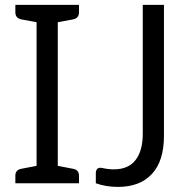

<svg xmlns="http://www.w3.org/2000/svg" viewBox="-20 -734 771 769"><path d="M211.4 -645V-69.8L274.4 -57.6Q296.4 -52.7 296.4 -29.8V0H126.5H41.5V-30.3Q41.5 -52.7 63.5 -57.6L126.5 -69.8V-645L63.5 -656.7Q41.5 -662.1 41.5 -685.1V-714.4H211.4H296.4V-685.1Q296.4 -662.1 274.4 -656.7ZM381.8 -62Q385.7 -62 387.7 -61.5Q413.6 -55.7 436 -55.7Q493.7 -55.7 522.7 -92.8Q551.8 -129.9 551.8 -199.2V-714.4H636.7V-189.5Q636.7 -89.4 588.6 -37.4Q540.5 14.6 452.6 14.6Q404.3 14.6 363.8 0V-39.1Q363.8 -62 381.8 -62Z"/></svg>

Font: Lycee Sans
Style: Regular
Weight: 400
Designer: Justin Alvin
Foundry: Alkove Design
Version: Version 1.030